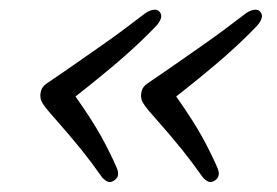

<svg xmlns="http://www.w3.org/2000/svg" viewBox="-20 -430 562 389"><path d="M63 -245.5Q65.5 -255 75.5 -261.5Q85.5 -268 111.5 -286Q150 -313 177.8 -332.2Q205.5 -351.5 227.8 -368Q250 -384.5 273.5 -402.5Q281.5 -408.5 290 -410Q298.5 -411.5 303 -406.5Q308.5 -400.5 306 -392.8Q303.5 -385 296 -377Q268.5 -348 231.2 -315.2Q194 -282.5 133 -234.5Q167.5 -185.5 185.8 -152.2Q204 -119 216.5 -90Q224 -72.5 211.5 -64.5Q204 -59.5 198.2 -62Q192.5 -64.5 187 -70.5Q166 -100.5 144.5 -127.2Q123 -154 85 -197Q68 -216 64 -225Q60 -234 63 -245.5ZM267 -245.5Q269.5 -255 279.5 -261.5Q289.5 -268 315.5 -286Q354 -313 381.8 -332.2Q409.5 -351.5 431.8 -368Q454 -384.5 477.5 -402.5Q485.5 -408.5 494 -410Q502.5 -411.5 507 -406.5Q512.5 -400.5 510 -392.8Q507.5 -385 500 -377Q472.5 -348 435.2 -315.2Q398 -282.5 337 -234.5Q371.5 -185.5 389.8 -152.2Q408 -119 420.5 -90Q428 -72.5 415.5 -64.5Q408 -59.5 402.2 -62Q396.5 -64.5 391 -70.5Q370 -100.5 348.5 -127.2Q327 -154 289 -197Q272 -216 268 -225Q264 -234 267 -245.5Z"/></svg>

Font: Fraunces 9pt S100 Light
Style: Italic
Weight: 300
Italic angle: -16°
Version: Version 1.000; ttfautohint (v1.8.3)